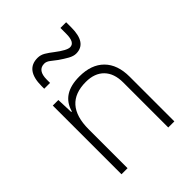

<svg xmlns="http://www.w3.org/2000/svg" viewBox="-219 -902 1023 1023"><g transform="rotate(-45 293.0 -390.5)"><path d="M446.3 0V-338.9Q446.3 -407.7 409.7 -445.1Q373 -482.4 307.6 -482.4Q139.6 -482.4 139.6 -293V0H93.8V-517.6H135.7L139.2 -423.8H143.6Q171.9 -527.3 303.2 -527.3Q393.6 -527.3 442.9 -477.5Q492.2 -427.7 492.2 -336.9V0ZM125 -613.3V-632.8Q125 -754.9 215.8 -754.9Q238.8 -754.9 259 -742.7Q279.3 -730.5 300.3 -713.9Q355 -671.9 378.9 -671.9Q415 -671.9 415 -737.3V-781.2H458V-742.2Q458 -625 377.9 -625Q358.4 -625 335.2 -637.9Q312 -650.9 286.1 -668.9Q269.5 -681.2 252.7 -694.6Q235.8 -708 219.7 -708Q168.9 -708 168.9 -637.7V-613.3Z"/></g></svg>

Font: Cascadia Code NF ExtraLight
Style: Regular
Weight: 200
Monospace: yes
Designer: Aaron Bell
Foundry: Saja Typeworks
Version: Version 2404.023; ttfautohint (v1.8.4)